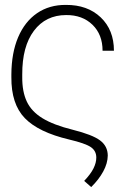

<svg xmlns="http://www.w3.org/2000/svg" viewBox="-20 -573 502 775"><path d="M246.1 -553.2Q333 -553.7 386.5 -502.9Q439.9 -452.1 439.9 -368.2H394Q394 -433.6 353.3 -473.1Q312.5 -512.7 247.1 -512.2Q164.6 -512.2 116.9 -448.7Q69.3 -385.3 69.8 -272.5V-261.7Q69.3 -203.6 88.1 -163.3Q106.9 -123 151.6 -95.7Q196.3 -68.4 273.4 -49.3Q353 -29.3 383.8 -6.3Q414.6 16.6 415 54.7Q414.6 86.4 396.7 119.1Q378.9 151.9 348.1 182.1L319.8 157.2Q346.2 129.4 357.4 106.7Q368.7 84 368.7 63Q368.7 35.6 346.2 20.5Q323.7 5.4 259.3 -9.8Q135.3 -39.1 80.1 -96.2Q24.9 -153.3 25.9 -261.7V-272.5Q26.4 -359.4 53.2 -422.6Q80.1 -485.8 129.6 -519.8Q179.2 -553.7 246.1 -553.2Z"/></svg>

Font: Inter Display Extra Light
Style: Regular
Weight: 200
Designer: Rasmus Andersson
Foundry: rsms
Version: Version 4.000;git-4fc901f